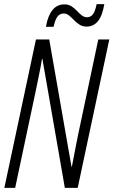

<svg xmlns="http://www.w3.org/2000/svg" viewBox="-20 -904 546 924"><path d="M1 0 153 -714H217L324 -102H326Q334 -146 342.5 -188Q351 -230 356 -256L453 -714H506L354 0H292L184 -621H182Q176 -582 166.5 -537Q157 -492 150 -457L53 0ZM201 -775Q220 -883 290 -883Q310 -883 324.5 -873.5Q339 -864 350.5 -851.5Q362 -839 373.5 -830Q385 -821 399 -821Q416 -821 427 -835Q438 -849 445 -884H482Q472 -826 450.5 -801Q429 -776 397 -776Q377 -776 362.5 -785.5Q348 -795 336.5 -807Q325 -819 313 -829Q301 -839 287 -839Q266 -839 255 -822Q244 -805 238 -775Z"/></svg>

Font: Noto Sans ExtraCondensed Light
Style: Italic
Weight: 300
Width: 2
Italic angle: -12°
Designer: Monotype Design Team
Foundry: Monotype Imaging Inc.
Version: Version 2.013; ttfautohint (v1.8.4.7-5d5b)